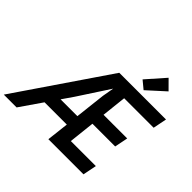

<svg xmlns="http://www.w3.org/2000/svg" viewBox="-273 -1187 1423 1423"><g transform="rotate(45 438.0 -476.0)"><path d="M439 -719.7H928.7L907.2 -611.8H598.1L576.7 -417H824.7L803.7 -312H565.4L543 -107.9H805.2L783.7 0H415.5L435.5 -173.3H202.1L82.5 0H-51.8ZM595.7 -807.1 723.6 -952.1 794.9 -880.4 657.7 -755.9ZM446.8 -272.9 474.1 -513.2 490.2 -604.5 330.6 -359.9 270.5 -272.9Z"/></g></svg>

Font: Reddit Sans Chocolate SemiBold
Style: Italic
Weight: 600
Italic angle: -11.25°
Designer: Stephen Hutchings
Version: Version 1.013